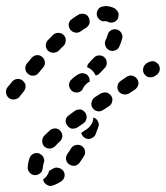

<svg xmlns="http://www.w3.org/2000/svg" viewBox="-25 -305 550 637"><path d="M138 262Q144 259 150 255Q159 249 169 252Q179 254 185 262Q188 266 189 271Q190 276 189 281Q188 286 185 290Q182 294 178 297Q164 306 151 310Q146 312 141 312Q136 311 132 309Q128 307 124 303Q121 300 119 295Q119 294 119 293Q118 292 118 291Q120 289 122 287Q130 281 134 272Q137 267 138 262ZM119 217Q117 212 113 209Q109 206 105 204Q95 201 86 205Q76 210 73 220Q68 234 67 249Q66 259 73 267Q79 275 90 276Q95 276 99 275Q104 273 108 270Q112 267 114 263Q116 258 117 253Q117 245 120 236Q122 231 122 226Q121 221 119 217ZM204 240Q213 246 223 245Q233 243 239 235Q246 225 253 214Q259 205 257 195Q255 185 246 179Q237 174 227 176Q217 178 211 187Q205 197 199 205Q193 214 194 224Q196 234 204 240ZM175 129Q172 125 167 123Q163 121 158 121Q153 121 148 123Q143 124 140 128Q130 137 122 145Q115 153 115 163Q115 174 122 181Q130 188 140 188Q151 187 158 180Q165 172 174 164Q181 157 182 147Q182 137 175 129ZM301 117Q297 129 292 141Q288 150 278 154Q269 158 259 154Q255 152 251 148Q248 145 246 140Q245 139 245 138Q245 137 244 136Q245 136 246 135Q255 129 265 122Q272 117 277 109Q283 101 284 91Q285 88 285 85Q285 85 285 85Q286 85 286 85Q296 89 300 98Q305 107 301 117ZM262 88Q263 83 262 78Q261 73 258 69Q255 65 251 62Q247 59 242 58Q237 58 232 59Q227 60 223 63Q213 70 204 77Q195 83 193 93Q192 103 198 111Q201 116 205 118Q209 121 214 122Q219 122 224 121Q229 120 233 117Q242 111 252 104Q256 101 259 97Q261 92 262 88ZM344 13Q341 9 337 6Q333 3 328 2Q323 1 319 2Q314 3 309 5L289 18Q281 24 279 34Q276 44 282 53Q285 57 289 60Q293 63 298 64Q303 65 308 64Q312 63 317 60L337 47Q345 42 347 32Q350 22 344 13ZM60 -21Q59 -26 57 -30Q54 -34 51 -37Q43 -44 32 -43Q22 -42 15 -34Q6 -22 1 -17Q-6 -9 -5 2Q-4 12 3 19Q11 26 22 25Q32 24 39 17Q44 10 54 -2Q57 -6 59 -11Q60 -16 60 -21ZM430 -43Q424 -51 414 -54Q404 -56 395 -50L376 -37Q367 -31 365 -21Q363 -11 368 -3Q371 2 375 4Q379 7 384 8Q389 9 394 8Q399 8 403 5L423 -8Q431 -14 434 -24Q436 -34 430 -43ZM211 -6Q208 -9 206 -14Q204 -18 204 -23Q204 -28 206 -33Q208 -38 212 -41Q224 -53 236 -59Q241 -62 246 -62Q251 -63 255 -61Q260 -60 264 -57Q268 -53 270 -49Q272 -46 272 -42Q273 -38 273 -34Q271 -34 270 -33Q262 -28 256 -21Q251 -14 248 -7Q247 -6 246 -5Q239 2 229 2Q218 2 211 -6ZM501 -91Q498 -95 493 -98Q489 -101 484 -102Q479 -102 475 -101Q470 -100 466 -98L460 -94Q452 -88 450 -78Q448 -67 454 -59Q457 -55 461 -52Q465 -49 470 -49Q475 -48 480 -49Q485 -50 489 -53L494 -56Q503 -62 505 -73Q506 -83 501 -91ZM115 -116Q107 -123 97 -122Q87 -121 80 -113L65 -95Q58 -87 59 -77Q60 -66 68 -60Q76 -53 86 -54Q97 -55 103 -63L118 -81Q125 -89 124 -99Q123 -109 115 -116ZM303 -121Q314 -122 321 -115Q329 -108 329 -98Q330 -87 323 -80Q315 -71 306 -62Q303 -59 300 -57Q296 -55 292 -55Q291 -57 290 -59Q286 -67 279 -73Q272 -79 264 -82Q264 -86 266 -90Q268 -94 271 -97Q279 -106 286 -113Q293 -121 303 -121ZM186 -189Q179 -196 169 -196Q158 -196 151 -189Q143 -181 134 -172Q127 -165 127 -154Q127 -144 134 -137Q142 -130 152 -130Q162 -130 170 -137Q178 -146 186 -153Q193 -160 193 -171Q194 -181 186 -189ZM325 -152Q327 -147 330 -144Q334 -140 338 -138Q348 -134 357 -138Q367 -141 371 -151Q377 -164 380 -176Q383 -186 378 -195Q373 -204 363 -207Q358 -208 353 -208Q348 -207 344 -205Q339 -202 336 -198Q333 -194 332 -189Q330 -180 325 -171Q323 -166 323 -162Q323 -157 325 -152ZM272 -228Q273 -233 272 -238Q272 -243 269 -247Q267 -252 263 -255Q259 -258 254 -259Q249 -260 244 -259Q239 -259 235 -256Q224 -250 214 -242Q205 -236 203 -226Q202 -216 208 -207Q214 -199 224 -197Q234 -195 243 -201Q252 -208 261 -213Q265 -216 268 -220Q271 -224 272 -228ZM351 -231Q361 -234 366 -243Q368 -247 368 -252Q369 -257 368 -262Q366 -267 363 -270Q360 -274 356 -277Q341 -285 323 -285Q322 -285 321 -284Q310 -284 303 -277Q296 -269 296 -259Q296 -249 304 -241Q311 -234 321 -234Q322 -235 323 -235Q329 -235 332 -233Q341 -228 351 -231Z"/></svg>

Font: FRB American Cursive Guidelines Dashed Black
Style: Bold Italic
Weight: 900
Italic angle: -25°
Version: Version 2.0;Modular Font Editor K font №1